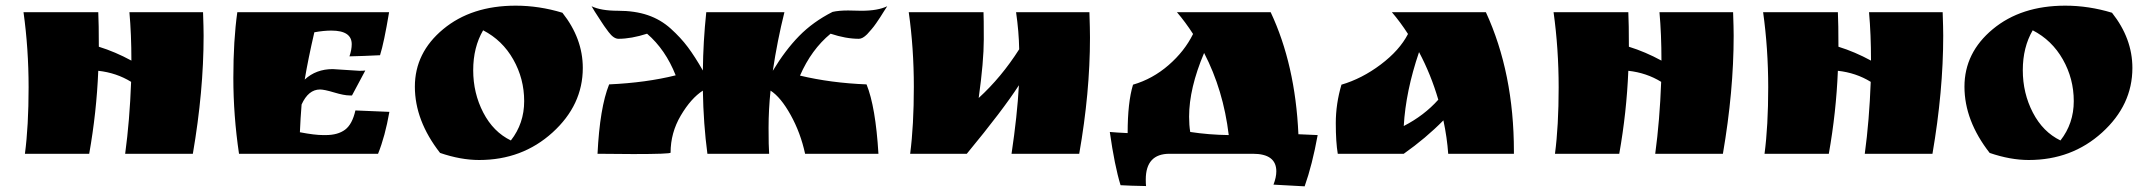

<svg xmlns="http://www.w3.org/2000/svg" viewBox="-20 -543 7581 678"><path d="M699 -417Q699 -221 661 0H422Q438 -118 443 -254Q391 -286 327 -293Q321 -146 295 0H68Q81 -98 81 -234.5Q81 -371 63 -500H327Q329 -459 329 -378Q387 -360 444 -329Q444 -422 437 -500H697Q699 -444 699 -417Z M1155 -299 1249 -293Q1263 -293 1270 -294L1223 -206H1214Q1195 -206 1160 -216.5Q1125 -227 1110 -227Q1069 -227 1045 -174Q1041 -125 1039 -76Q1091 -66 1121 -66H1130Q1173 -66 1198.5 -85Q1224 -104 1235 -153L1355 -148Q1340 -62 1315 0H824Q804 -135 804 -268Q804 -401 818 -500H1354Q1336 -392 1322 -348Q1263 -345 1214 -344Q1222 -367 1222 -387Q1222 -435 1150 -435Q1123 -435 1090 -429Q1068 -334 1056 -262Q1096 -299 1155 -299Z M1534 -3Q1445 -117 1445 -237Q1445 -357 1545 -440Q1645 -523 1801 -523Q1884 -523 1966 -498Q2038 -407 2038 -303Q2038 -172 1931 -75Q1824 22 1672 22Q1607 22 1534 -3ZM1686 -436Q1651 -376 1651 -295Q1651 -214 1686.5 -145.5Q1722 -77 1784 -47Q1831 -107 1831 -186Q1831 -265 1792.5 -333Q1754 -401 1686 -436Z M2216 1 2090 0Q2098 -163 2131 -245Q2262 -251 2366 -277Q2330 -368 2265 -424Q2209 -406 2164 -406Q2147 -406 2129 -430Q2111 -454 2105 -464Q2074 -511 2069 -521Q2102 -505 2162 -505Q2222 -505 2267.5 -489.5Q2313 -474 2348.5 -442Q2384 -410 2409 -376.5Q2434 -343 2462 -294Q2463 -396 2474 -500H2750Q2725 -400 2709 -293Q2753 -366 2802 -416Q2851 -466 2920 -501Q2942 -506 2975 -506L3022 -505Q3080 -505 3113 -521Q3110 -517 3102 -504Q3094 -491 3088.5 -482.5Q3083 -474 3074 -461Q3065 -448 3057.5 -439.5Q3050 -431 3042 -422Q3026 -406 3013 -406Q2967 -406 2913 -424Q2845 -368 2805 -276Q2914 -250 3040 -245Q3072 -166 3082 0H2823Q2807 -74 2772 -137Q2737 -200 2701 -223Q2694 -156 2694 -91.5Q2694 -27 2696 0H2478Q2464 -105 2462 -223Q2420 -196 2384 -135Q2348 -74 2348 -4Q2348 1 2216 1Z M3194 0Q3207 -100 3207 -236.5Q3207 -373 3189 -500H3453Q3454 -482 3454 -404Q3454 -326 3436 -197Q3516 -270 3579 -369Q3578 -431 3568 -500H3827Q3829 -440 3829 -410Q3829 -216 3791 0H3552Q3572 -134 3578 -242Q3522 -155 3394 0Z M4487 62Q4487 0 4404 0H4110Q4026 0 4026 91Q4026 106 4027 114Q3970 113 3937 111Q3916 43 3899 -77Q3920 -75 3962 -73Q3962 -182 3981 -244Q4050 -264 4106.5 -313Q4163 -362 4193 -423Q4166 -465 4136 -500H4467Q4554 -315 4565 -69L4633 -66Q4614 39 4587 115L4477 109Q4487 83 4487 62ZM4179 -131Q4179 -101 4183 -77Q4248 -67 4319 -66Q4300 -225 4232 -356Q4179 -231 4179 -131Z M5326 -8V0H5094Q5090 -57 5077 -118Q5015 -55 4937 0H4704Q4697 -41 4697 -108.5Q4697 -176 4717 -244Q4789 -265 4855.5 -315Q4922 -365 4952 -423Q4925 -465 4895 -500H5227Q5326 -285 5326 -8ZM5059 -191Q5033 -280 4991 -359Q4944 -221 4937 -98Q5009 -135 5059 -191Z M6102 -417Q6102 -221 6064 0H5825Q5841 -118 5846 -254Q5794 -286 5730 -293Q5724 -146 5698 0H5471Q5484 -98 5484 -234.5Q5484 -371 5466 -500H5730Q5732 -459 5732 -378Q5790 -360 5847 -329Q5847 -422 5840 -500H6100Q6102 -444 6102 -417Z M6842 -417Q6842 -221 6804 0H6565Q6581 -118 6586 -254Q6534 -286 6470 -293Q6464 -146 6438 0H6211Q6224 -98 6224 -234.5Q6224 -371 6206 -500H6470Q6472 -459 6472 -378Q6530 -360 6587 -329Q6587 -422 6580 -500H6840Q6842 -444 6842 -417Z M7006 -3Q6917 -117 6917 -237Q6917 -357 7017 -440Q7117 -523 7273 -523Q7356 -523 7438 -498Q7510 -407 7510 -303Q7510 -172 7403 -75Q7296 22 7144 22Q7079 22 7006 -3ZM7158 -436Q7123 -376 7123 -295Q7123 -214 7158.5 -145.5Q7194 -77 7256 -47Q7303 -107 7303 -186Q7303 -265 7264.5 -333Q7226 -401 7158 -436Z"/></svg>

Font: Ruslan Display
Style: Regular
Weight: 400
Designer: Denis Masharov, Vladimir Rabdu
Foundry: Denis Masharov, Vladimir Rabdu
Version: Version 1.000; ttfautohint (v1.4.1)